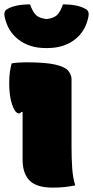

<svg xmlns="http://www.w3.org/2000/svg" viewBox="-22 -845 424 875"><path d="M81 -118V-335H75Q71 -328 64 -328Q48 -328 34 -366Q20 -404 20 -465Q20 -497 23 -517Q26 -537 31 -556Q45 -559 65.5 -560Q86 -561 97 -561Q186 -561 230.5 -550.5Q275 -540 289.5 -522Q304 -504 304 -483V-175Q304 -124 307 -79Q310 -34 321 0Q294 5 271.5 7.5Q249 10 218 10Q145 10 113 -22Q81 -54 81 -118ZM190 -758Q223 -762 238 -776.5Q253 -791 265 -825Q334 -825 370 -803Q386 -793 381 -769Q368 -702 318 -664Q268 -626 194 -626H186Q113 -626 63 -664Q13 -702 -1 -769Q-6 -793 10 -803Q46 -825 115 -825Q127 -791 142 -776.5Q157 -762 190 -758Z"/></svg>

Font: Recursive Sn Csl St XBk
Style: Regular
Weight: 1000
Version: Version 1.079;hotconv 1.0.112;makeotfexe 2.5.65598; ttfautoh